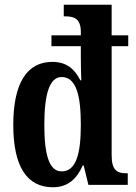

<svg xmlns="http://www.w3.org/2000/svg" viewBox="-20 -780 573 810"><path d="M203 10C266 10 304 -25 329 -82H333L353 0H519V-49H512C472 -49 451 -64 451 -125V-585H521V-631H451V-760H249V-711H256C291 -711 321 -702 321 -646V-631H197V-585H321V-544C321 -510 322 -455 323 -441H319C296 -487 262 -519 201 -519C96 -519 36 -433 36 -253C36 -74 96 10 203 10ZM240 -57C188 -57 167 -125 167 -253C167 -381 188 -455 240 -455C302 -455 321 -376 321 -254C321 -133 302 -57 240 -57Z"/></svg>

Font: Noto Serif Tamil ExtraCondensed
Style: Bold Italic
Weight: 700
Width: 2
Italic angle: -12°
Designer: Indian Type Foundry, Tom Grace, and the Monotype Design Team
Foundry: Monotype Imaging Inc.
Version: Version 2.003